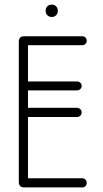

<svg xmlns="http://www.w3.org/2000/svg" viewBox="-20 -817 447 837"><path d="M338 -40Q347 -40 352.5 -34Q358 -28 358 -20Q358 -11 352.5 -5.5Q347 0 338 0H86Q62 0 62 -24V-635Q62 -659 86 -659H338Q347 -659 352.5 -653.5Q358 -648 358 -639Q358 -631 352.5 -625.5Q347 -620 338 -620H102V-462H316Q324 -462 330 -456.5Q336 -451 336 -442Q336 -434 330 -428.5Q324 -423 316 -423H102V-347H316Q324 -347 330 -341Q336 -335 336 -327Q336 -318 330 -312.5Q324 -307 316 -307H102V-40ZM179 -771Q179 -782 186.5 -789.5Q194 -797 206 -797Q217 -797 224.5 -789.5Q232 -782 232 -771V-769Q232 -758 224.5 -750.5Q217 -743 206 -743Q194 -743 186.5 -750.5Q179 -758 179 -769Z"/></svg>

Font: Libertine Sup Light
Style: Regular
Weight: 300
Designer: Bastien Sozeau
Foundry: NBR — Bastien Sozeau
Version: Version 2.003; ttfautohint (v1.8.4.7-5d5b);gftools[0.9.33]